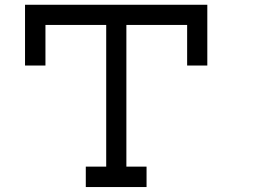

<svg xmlns="http://www.w3.org/2000/svg" viewBox="-20 -712 1040 790"><path d="M83 -442.4V-692.4H833V-442.4H750V-609.4H500V-26.4H583V57.6H333V-26.4H417V-609.4H167V-442.4Z"/></svg>

Font: KH Dot kagurazaka 12
Style: Regular
Weight: 400
Designer: Original version for X68000 by Keitarou Hiraki (http://hp.vector.co.jp/authors/VA000874/) / TrueType conversion by Homem
Version: Version 1.00.20150527